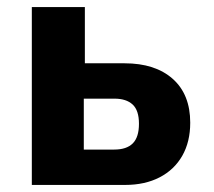

<svg xmlns="http://www.w3.org/2000/svg" viewBox="-20 -523 604 543"><path d="M70 0V-503H220V-344H332Q419 -344 468.5 -300Q518 -256 518 -176Q518 -122 495.5 -82.5Q473 -43 431.5 -21.5Q390 0 334 0ZM217 -100H303Q338 -100 355.5 -117.5Q373 -135 373 -173Q373 -211 355 -227.5Q337 -244 304 -244H217Z"/></svg>

Font: Nunito Sans 7pt Condensed ExtraBold
Style: Regular
Weight: 800
Width: 3
Designer: Vernon Adams
Foundry: Vernon Adams
Version: Version 3.101;gftools[0.9.27]